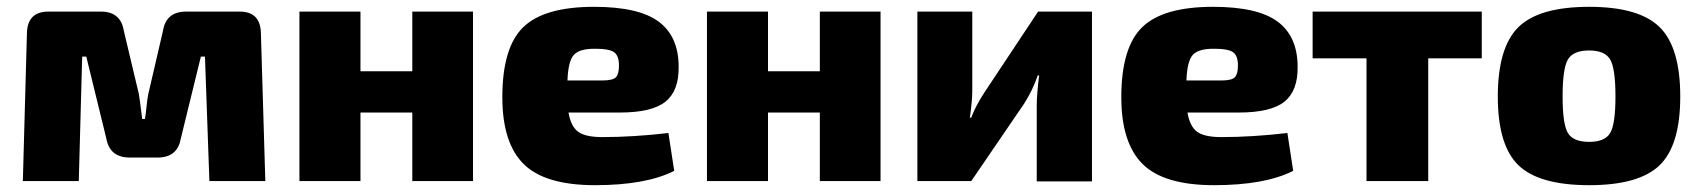

<svg xmlns="http://www.w3.org/2000/svg" viewBox="-20 -531 4980 563"><path d="M526 -497H683Q743 -497 745 -435L758 0H594L581 -365H569L510 -124Q500 -69 442 -69H361Q302 -69 292 -124L233 -365H221L211 0H47L59 -435Q61 -497 122 -497H276Q334 -497 343 -441L387 -256Q389 -247 397 -182H405Q407 -192 409.5 -217Q412 -242 415 -256L458 -441Q467 -497 526 -497Z M1367 -497V0H1189V-201H1037V0H858V-497H1037V-322H1189V-497Z M1797 -201H1647Q1654 -160 1675.5 -144.5Q1697 -129 1746 -129Q1837 -129 1940 -141L1957 -30Q1874 12 1725 12Q1578 12 1515.5 -50Q1453 -112 1453 -246Q1453 -392 1514.5 -451.5Q1576 -511 1722 -511Q1853 -511 1911.5 -467.5Q1970 -424 1970 -335Q1971 -265 1931.5 -233Q1892 -201 1797 -201ZM1644 -295H1746Q1777 -295 1786 -304.5Q1795 -314 1795 -339Q1795 -368 1780.5 -378Q1766 -388 1728 -388Q1681 -389 1663.5 -371Q1646 -353 1644 -295Z M2562 -497V0H2384V-201H2232V0H2053V-497H2232V-322H2384V-497Z M3182 1H3020V-222Q3020 -252 3027 -310H3023Q3009 -268 2983 -227L2828 0H2670V-497H2831V-263Q2831 -237 2824 -186H2828Q2840 -219 2866 -259L3024 -497H3182Z M3612 -201H3462Q3469 -160 3490.5 -144.5Q3512 -129 3561 -129Q3652 -129 3755 -141L3772 -30Q3689 12 3540 12Q3393 12 3330.5 -50Q3268 -112 3268 -246Q3268 -392 3329.5 -451.5Q3391 -511 3537 -511Q3668 -511 3726.5 -467.5Q3785 -424 3785 -335Q3786 -265 3746.5 -233Q3707 -201 3612 -201ZM3459 -295H3561Q3592 -295 3601 -304.5Q3610 -314 3610 -339Q3610 -368 3595.5 -378Q3581 -388 3543 -388Q3496 -389 3478.5 -371Q3461 -353 3459 -295Z M4325 -360H4168V0H3987V-360H3829V-497H4325Z M4640 -511Q4786 -511 4846.5 -451.5Q4907 -392 4907 -248Q4907 -105 4846.5 -46.5Q4786 12 4640 12Q4493 12 4432.5 -46.5Q4372 -105 4372 -248Q4372 -392 4432.5 -451.5Q4493 -511 4640 -511ZM4640 -383Q4593 -383 4577.5 -356.5Q4562 -330 4562 -248Q4562 -167 4577.5 -141Q4593 -115 4640 -115Q4686 -115 4701.5 -141Q4717 -167 4717 -248Q4717 -330 4701.5 -356.5Q4686 -383 4640 -383Z"/></svg>

Font: Exo 2.0 Extra Bold
Style: Regular
Weight: 800
Designer: Natanael Gama
Version: Version 1.001;PS 001.001;hotconv 1.0.70;makeotf.lib2.5.58329